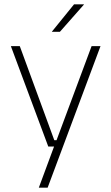

<svg xmlns="http://www.w3.org/2000/svg" viewBox="-20 -701 518 893"><path d="M232.5 -49H260L239.5 -39.5L406 -486.5H447.5L201.5 172H160.5L237 -34.5L252.5 -19.5H204.5L30.5 -486.5H72ZM221.5 -554 324.5 -681H370.5V-680L258.5 -553H221.5Z"/></svg>

Font: Anek Devanagari Medium ExtraLight
Style: Regular
Weight: 250
Version: Version 1.003